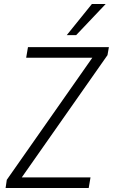

<svg xmlns="http://www.w3.org/2000/svg" viewBox="-20 -941 565 961"><path d="M8 0 14 -41 461 -679 460 -652H111L120 -705H525L518 -665L70 -26L73 -53H433L424 0ZM314 -765 440 -921H509L361 -765Z"/></svg>

Font: Nunito Sans 10pt Condensed Light
Style: Italic
Weight: 300
Width: 3
Italic angle: -9°
Designer: Vernon Adams
Foundry: Vernon Adams
Version: Version 3.101;gftools[0.9.27]